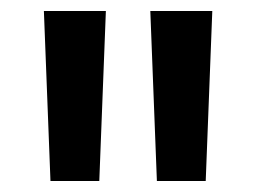

<svg xmlns="http://www.w3.org/2000/svg" viewBox="-20 -801 467 350"><path d="M72 -471 60 -781H173L161 -471ZM266 -471 254 -781H367L355 -471Z"/></svg>

Font: Zen Kaku Gothic New
Style: Bold
Weight: 700
Designer: Yoshimichi Ohira
Foundry: Positype
Version: Version 1.002